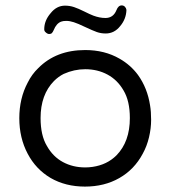

<svg xmlns="http://www.w3.org/2000/svg" viewBox="-20 -689 634 714"><path d="M179.7 -577.1Q189.5 -601.6 207 -608.4Q213.9 -611.3 226.6 -611.3Q239.3 -611.3 254.4 -606.4Q269.5 -601.6 295.9 -588.9Q325.2 -575.2 340.3 -569.8Q355.5 -564.5 373 -564.5Q405.3 -564.5 426.8 -591.8Q449.2 -618.2 450.2 -652.3Q449.2 -659.2 444.3 -664.1Q439.5 -668.9 432.6 -668.9Q419.9 -668.9 413.1 -651.4Q401.4 -622.1 372.1 -622.1Q350.6 -622.1 327.1 -630.9Q314.5 -635.7 293 -646.5Q271.5 -657.2 255.4 -662.6Q239.3 -668 221.7 -668Q190.4 -668 168 -639.6Q144.5 -612.3 144.5 -580.1Q144.5 -573.2 149.4 -569.3Q156.2 -562.5 163.1 -562.5Q169.9 -562.5 173.3 -566.4Q176.8 -570.3 179.7 -577.1ZM538.1 -296.9Q528.3 -361.3 493.2 -410.2Q465.8 -447.3 424.8 -470.7Q369.1 -502.9 296.9 -502.9Q188.5 -502.9 122.1 -435.5Q98.6 -413.1 83 -381.8Q51.8 -323.2 51.8 -249.5Q51.8 -175.8 83 -117.2Q113.3 -59.6 168 -27.3Q223.6 4.9 295.9 4.9Q368.2 4.9 423.8 -26.9Q479.5 -58.6 510.7 -117.2Q526.4 -145.5 534.2 -178.7Q542 -211.9 542 -243.2Q542 -274.4 538.1 -296.9ZM296.9 -66.4Q251 -66.4 213.9 -86.4Q176.8 -106.4 154.3 -146.5Q130.9 -185.5 130.9 -250Q130.9 -336.9 180.7 -387.7Q197.3 -404.3 216.8 -414.1Q255.9 -431.6 296.9 -431.6Q342.8 -431.6 379.9 -411.6Q417 -391.6 439.5 -352.5Q462.9 -313.5 462.9 -250Q462.9 -162.1 413.1 -111.3Q377.9 -76.2 324.2 -68.4Q310.5 -66.4 296.9 -66.4Z"/></svg>

Font: FakePearl
Style: Light
Weight: 350
Version: Version 1.2